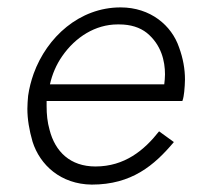

<svg xmlns="http://www.w3.org/2000/svg" viewBox="-20 -490 538 519"><path d="M410 -135C370 -84 317 -40 238 -40C170 -40 129 -80 114 -139C108 -160 106 -181 106 -203C106 -208 106 -212 106 -217H473C476 -225 477 -234 478 -242C479 -253 480 -265 480 -275C480 -303 475 -332 464 -362C444 -421 387 -470 306 -470C195 -470 107 -390 71 -291C64 -271 59 -252 56 -231C55 -219 54 -207 54 -196C54 -168 59 -138 68 -107C88 -44 144 8 228 9C336 9 397 -43 450 -106ZM115 -262C121 -289 132 -315 148 -338C184 -390 238 -424 298 -424C299 -424 301 -424 302 -424C333 -424 358 -416 377 -401C416 -369 426 -325 426 -289C426 -280 425 -271 424 -262Z"/></svg>

Font: Jost Light
Style: Italic
Weight: 300
Italic angle: -5°
Version: Version 3.710